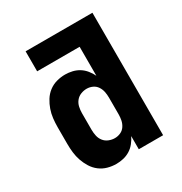

<svg xmlns="http://www.w3.org/2000/svg" viewBox="-173 -863 946 998"><g transform="rotate(-30 300.0 -363.5)"><path d="M239 8Q213 8 187.5 1Q162 -6 141 -22Q120 -38 106 -60.5Q92 -83 83.5 -107.5Q75 -132 72 -158Q69 -184 69 -210V-310Q69 -336 72 -362Q75 -388 83.5 -412.5Q92 -437 106 -459.5Q120 -482 141 -498Q162 -514 187.5 -521Q213 -528 239 -528Q260 -528 281.5 -523Q303 -518 321.5 -506.5Q340 -495 354 -477.5Q368 -460 377 -441V-615H122V-735H523V0H377V-79Q368 -60 354 -42.5Q340 -25 321.5 -13.5Q303 -2 281.5 3Q260 8 239 8ZM299 -112Q317 -112 333.5 -119.5Q350 -127 360 -142Q370 -157 373.5 -174.5Q377 -192 377 -210V-310Q377 -328 373.5 -345.5Q370 -363 360 -378Q350 -393 333.5 -400.5Q317 -408 299 -408Q281 -408 263.5 -401Q246 -394 234.5 -379.5Q223 -365 219 -346.5Q215 -328 215 -310V-210Q215 -192 219 -173.5Q223 -155 234.5 -140.5Q246 -126 263.5 -119Q281 -112 299 -112Z"/></g></svg>

Font: Iosevka SS04 Heavy Extended
Style: Regular
Weight: 900
Width: 7
Monospace: yes
Designer: Belleve Invis
Foundry: Belleve Invis
Version: Version 19.0.0; ttfautohint (v1.8.4)